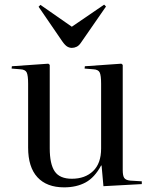

<svg xmlns="http://www.w3.org/2000/svg" viewBox="-20 -792 659 826"><path d="M256 14Q181 14 141 -29.5Q101 -73 101 -157V-432Q101 -467 95 -480Q89 -493 67 -494L30 -497L31 -507L188 -518L194 -513V-154Q194 -86 215.5 -54.5Q237 -23 289 -23Q346 -23 380.5 -56Q415 -89 415 -153V-432Q415 -467 409 -480Q403 -493 381 -494L344 -497L345 -507L502 -518L508 -513V-60Q508 -36 514.5 -26.5Q521 -17 540 -15L590 -12V0L425 9L417 -80H415Q387 -28 348 -7Q309 14 256 14ZM289 -586Q279 -586 269.5 -591.5Q260 -597 248 -614L146 -763L154 -771L289 -677L428 -772L436 -764L328 -608Q320 -596 310 -591Q300 -586 289 -586Z"/></svg>

Font: Literata 72pt
Style: Regular
Weight: 400
Designer: Latin by Veronika Burian and Jose Scaglione. Greek by Irene Vlachou. Cyrillic by Vera Evstafieva.
Foundry: TypeTogether
Version: Version 3.002